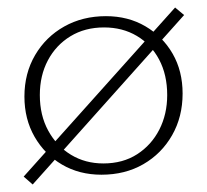

<svg xmlns="http://www.w3.org/2000/svg" viewBox="-20 -459 551 511"><path d="M250 6Q191 6 145 -21Q99 -48 72 -95Q45 -142 45 -202Q45 -264 73.5 -312.5Q102 -361 151 -388.5Q200 -416 262 -416Q321 -416 367 -389Q413 -362 439.5 -316Q466 -270 466 -210Q466 -148 438 -99Q410 -50 361.5 -22Q313 6 250 6ZM255 -24Q307 -24 345 -48.5Q383 -73 404 -114Q425 -155 425 -206Q425 -260 403.5 -300.5Q382 -341 344 -363.5Q306 -386 257 -386Q206 -386 167.5 -362.5Q129 -339 107.5 -298.5Q86 -258 86 -206Q86 -152 108.5 -111Q131 -70 169 -47Q207 -24 255 -24ZM67 32 43 11 446 -439 470 -419Z"/></svg>

Font: Ysabeau ExtraLight
Style: Regular
Weight: 250
Designer: Christian Thalmann (Catharsis Fonts)
Version: Version 2.002